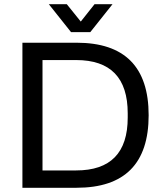

<svg xmlns="http://www.w3.org/2000/svg" viewBox="-20 -888 774 908"><path d="M211 -868H296L362 -786L427 -868H512L407 -736H316ZM86 0V-686H342Q683 -686 683 -343Q683 0 342 0ZM181 -82H340Q584 -82 584 -332V-352Q584 -604 340 -604H181Z"/></svg>

Font: Archivo
Style: Regular
Weight: 400
Designer: Hector Gatti
Foundry: Omnibus-Type
Version: Version 2.001